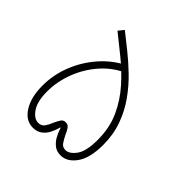

<svg xmlns="http://www.w3.org/2000/svg" viewBox="-169 -768 904 904"><g transform="rotate(45 283.0 -316.0)"><path d="M178 0Q130 0 100 -48Q70 -96 70 -172Q70 -244 96.5 -311.5Q123 -379 170.5 -433.5Q218 -488 280 -519L316 -497Q249 -470 202 -417.5Q155 -365 130 -299.5Q105 -234 105 -169Q105 -102 128.5 -68Q152 -34 180 -34Q201 -34 212 -50Q223 -66 230 -85Q238 -102 246 -115Q254 -128 270 -128Q286 -128 295 -114.5Q304 -101 311 -84Q320 -66 330.5 -50Q341 -34 361 -34Q387 -34 411 -67Q435 -100 435 -176Q435 -256 406 -319.5Q377 -383 331 -434.5Q285 -486 233.5 -527.5Q182 -569 137 -605L159 -632Q193 -605 234.5 -572Q276 -539 317.5 -499Q359 -459 393.5 -410.5Q428 -362 449 -304Q470 -246 470 -177Q470 -90 438 -45Q406 0 362 0Q336 0 318.5 -14Q301 -28 290.5 -47Q280 -66 275.5 -80Q271 -94 270 -94Q269 -94 265 -80Q261 -66 251.5 -47Q242 -28 224 -14Q206 0 178 0Z"/></g></svg>

Font: TitilliumWeb ExtraLight
Style: Regular
Weight: 400
Designer: Mohamed Gaber, Accademia di Belle Arti di Urbino and others
Foundry: Kief Type Foundry, Accademia di Belle Arti di Urbino and others
Version: Version 3.000; ttfautohint (v1.8.2)